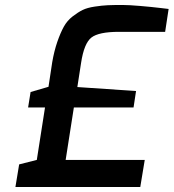

<svg xmlns="http://www.w3.org/2000/svg" viewBox="-20 -752 698 772"><path d="M42 0 57 -91 128 -109 161 -320H93L103 -382L175 -403L190 -502Q198 -548 210.5 -584Q223 -620 236.5 -644.5Q250 -669 272 -686Q294 -703 312.5 -712Q331 -721 361 -725.5Q391 -730 413.5 -731Q436 -732 472 -732Q498 -732 544.5 -728Q591 -724 624 -720L658 -716L644 -624H458Q377 -624 347.5 -601Q318 -578 306 -499L291 -402L527 -386L517 -320H277L244 -109H562L544 0Z"/></svg>

Font: Exo
Style: DemiBoldItalic
Weight: 600
Designer: Natanael Gama
Version: Version 1